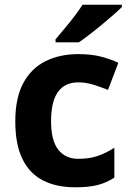

<svg xmlns="http://www.w3.org/2000/svg" viewBox="-20 -786 554 816"><path d="M300 10Q219 10 162 -19.5Q105 -49 75 -111Q45 -173 45 -270Q45 -370 79 -433Q113 -496 173.5 -526Q234 -556 313 -556Q369 -556 410.5 -545Q452 -534 483 -519L439 -404Q404 -418 373.5 -427Q343 -436 313 -436Q197 -436 197 -271Q197 -189 227.5 -150Q258 -111 313 -111Q360 -111 396 -123.5Q432 -136 466 -158V-31Q432 -9 394.5 0.5Q357 10 300 10ZM498 -756Q484 -742 461 -722Q438 -702 411.5 -680Q385 -658 359.5 -638.5Q334 -619 315 -606H216V-619Q232 -638 253.5 -663.5Q275 -689 296 -716.5Q317 -744 331 -766H498Z"/></svg>

Font: Noto Sans Sundanese
Style: Regular
Weight: 400
Designer: Monotype Design Team (Regular), Sérgio L. Martins (other weights)
Foundry: Monotype Imaging Inc.
Version: Version 2.003